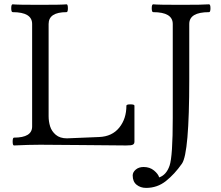

<svg xmlns="http://www.w3.org/2000/svg" viewBox="-20 -686 1046 910"><path d="M33.2 0ZM798.8 -127V-572.3Q798.8 -628.4 706.1 -628.4Q699.2 -628.4 699.2 -647Q699.2 -665.5 706.1 -665.5Q729 -663.1 835.4 -663.1Q941.9 -663.1 970.7 -665.5Q977.5 -665.5 977.5 -647Q977.5 -628.4 970.7 -628.4Q877 -628.4 877 -572.3V-309.6Q877 40 842.3 89.6Q807.6 139.2 766.6 171.9Q725.6 204.6 672.4 204.6Q646 204.6 627.4 189.7Q608.9 174.8 608.9 145.5Q608.9 130.4 623.3 117.9Q637.7 105.5 660.6 105.5Q689.9 105.5 710 122.1Q730 138.7 734.4 154.8Q768.6 143.1 783.7 99.1Q798.8 55.2 798.8 -127ZM132.3 -86.4V-572.3Q132.3 -628.4 40 -628.4Q33.2 -628.4 33.2 -647Q33.2 -665.5 40 -665.5Q62 -663.1 167.7 -663.1Q273.4 -663.1 295.4 -665.5Q301.8 -665.5 301.8 -647Q301.8 -628.4 295.4 -628.4Q210.4 -628.4 210.4 -572.3V-135.3Q210.4 -110.4 217.5 -87.2Q224.6 -64 244.4 -47.1Q264.2 -30.3 297.4 -30.3L450.2 -36.6Q511.2 -39.1 545.2 -81.1Q579.1 -123 579.1 -185.1Q579.1 -191.4 598.1 -191.4Q617.2 -191.4 617.2 -185.1V-13.2Q617.2 0.5 599.6 2.4Q592.8 3.4 577.6 3.4Q507.8 2.9 366.7 1.5Q225.6 0 170.9 0Q116.2 0 46.4 3.4Q40 3.4 40 -15.1Q40 -33.7 46.4 -33.7Q132.3 -33.7 132.3 -86.4Z"/></svg>

Font: Junicode
Style: Regular
Weight: 400
Designer: Peter S. Baker
Foundry: Briery Creek Software
Version: Version 0.7.2